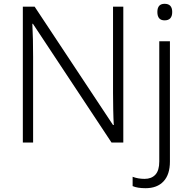

<svg xmlns="http://www.w3.org/2000/svg" viewBox="-20 -749 1001 1009"><path d="M628 0H566L153 -624H150Q152 -585 153 -541.5Q154 -498 154 -450V0H100V-714H162L574 -92H578Q576 -123 575 -171.5Q574 -220 574 -261V-714H628ZM807 -686Q807 -729 845 -729Q885 -729 885 -686Q885 -642 845 -642Q807 -642 807 -686ZM745 240Q702 240 677 229V180Q705 191 740 191Q776 191 796.5 169Q817 147 817 100V-532H873V100Q873 168 839.5 204Q806 240 745 240Z"/></svg>

Font: BC Sans Light
Style: Regular
Weight: 300
Designer: Monotype Design Team
Foundry: Monotype Imaging Inc.
Version: Version 2.000;GOOG;noto-source:20170915:90ef993387c0